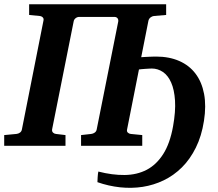

<svg xmlns="http://www.w3.org/2000/svg" viewBox="-37 -691 1034 910"><path d="M565.4 -78.1Q563 -68.4 568.6 -62.7Q574.2 -57.1 582.5 -56.2L637.2 -50.8V0H347.2V-50.8L395.5 -56.2Q404.3 -57.1 412.1 -62.7Q419.9 -68.4 421.4 -78.1L523.4 -588.9Q524.9 -598.6 519.8 -604.7Q514.6 -610.8 505.4 -610.8H337.9Q329.1 -610.8 321.3 -604.7Q313.5 -598.6 312 -588.9L210 -78.1Q208.5 -68.4 214.1 -62.7Q219.7 -57.1 228 -56.2L273.4 -50.8V0H-17.1V-50.8L41 -56.2Q50.3 -57.1 57.9 -62.7Q65.4 -68.4 66.9 -78.1L168.9 -592.8Q171.4 -602.5 165.8 -608.4Q160.2 -614.3 150.9 -615.2L101.1 -620.1V-670.9H750.5V-620.1L692.4 -615.2Q684.1 -614.3 676.5 -608.4Q668.9 -602.5 666.5 -592.8L632.3 -419.9Q638.2 -420.4 647.9 -420.9Q657.7 -421.4 668 -421.9Q678.2 -422.4 687.5 -422.6Q696.8 -422.9 702.6 -422.9Q764.6 -422.9 812.3 -402.1Q859.9 -381.3 889.6 -342Q919.4 -302.7 930.2 -246.1Q940.9 -189.5 929.7 -118.2Q918.5 -45.9 891.1 9Q863.8 64 825.2 102.3Q786.6 140.6 739 163.6Q691.4 186.5 639.2 194.6Q586.9 202.6 532.2 196.8Q477.5 190.9 424.8 172.4Q424.8 160.2 425.8 149.9Q426.3 141.1 427.2 133.1Q428.2 125 429.2 122.1Q495.6 139.2 554 138.4Q612.3 137.7 658.2 113.8Q704.1 89.8 736.3 39.6Q768.6 -10.7 783.2 -92.3Q795.9 -163.1 792.5 -214.6Q789.1 -266.1 774.2 -299.8Q759.3 -333.5 735.1 -349.9Q710.9 -366.2 682.6 -366.2Q678.7 -366.2 670.4 -365.7Q662.1 -365.2 652.8 -364.7Q643.6 -364.3 635 -363.3Q626.5 -362.3 621.6 -361.8Z"/></svg>

Font: Charis SIL
Style: Bold Italic
Weight: 700
Italic angle: -11°
Foundry: SIL International
Version: Version 4.112